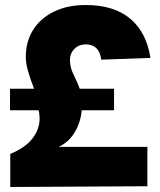

<svg xmlns="http://www.w3.org/2000/svg" viewBox="-20 -746 640 766"><path d="M21 0V-132Q80 -156 109 -193Q138 -230 138 -273Q138 -281 137 -290Q136 -299 134 -306H20V-392H116Q101 -430 92 -461.5Q83 -493 83 -520Q83 -580 112 -626.5Q141 -673 195 -699.5Q249 -726 322 -726Q435 -726 500 -671Q565 -616 580 -515L384 -508Q376 -569 322 -569Q295 -569 277 -551Q259 -533 259 -506Q259 -477 273.5 -448.5Q288 -420 298 -392H435V-306H306Q302 -259 278.5 -219Q255 -179 214 -160H568V-3Z"/></svg>

Font: Geist Mono UltraBlack
Style: Regular
Weight: 900
Monospace: yes
Designer: Basement.studio, Andrés Briganti, Mateo Zaragoza
Foundry: Basement.studio, Vercel, Andrés Briganti, Guido Ferreyra, Mateo Zaragoza
Version: Version 1.400; ttfautohint (v1.8.4.7-5d5b)